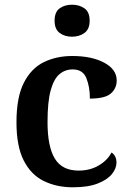

<svg xmlns="http://www.w3.org/2000/svg" viewBox="-20 -786 554 816"><path d="M290 10Q220 10 165.5 -17Q111 -44 80.5 -104.5Q50 -165 50 -266Q50 -373 81.5 -434.5Q113 -496 166.5 -522Q220 -548 287 -548Q370 -548 423 -519.5Q476 -491 476 -444Q476 -411 451.5 -389Q427 -367 362 -367Q362 -417 347 -454Q332 -491 289 -491Q257 -491 233 -471Q209 -451 195.5 -402.5Q182 -354 182 -267Q182 -163 213 -112Q244 -61 314 -61Q363 -61 400 -83Q437 -105 454 -138Q475 -124 475 -95Q475 -70 455.5 -46Q436 -22 395 -6Q354 10 290 10ZM286 -630Q255 -630 233.5 -646Q212 -662 212 -698Q212 -735 233.5 -750.5Q255 -766 286 -766Q317 -766 339 -750.5Q361 -735 361 -698Q361 -662 339 -646Q317 -630 286 -630Z"/></svg>

Font: Noto Serif Thai SemiBold
Style: Regular
Weight: 600
Designer: Monotype Design Team
Foundry: Monotype Imaging Inc.
Version: Version 2.001; ttfautohint (v1.8.4.7-5d5b)